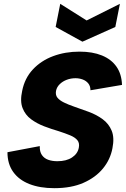

<svg xmlns="http://www.w3.org/2000/svg" viewBox="-20 -977 658 1004"><path d="M188 -213Q187 -184 199 -166.5Q211 -149 232 -141.5Q253 -134 280 -134Q327 -134 356.5 -153.5Q386 -173 392 -204Q397 -229 384.5 -244Q372 -259 346.5 -269.5Q321 -280 287 -291Q249 -302 211 -316.5Q173 -331 142.5 -353.5Q112 -376 98 -412Q84 -448 96 -502Q109 -568 152 -614Q195 -660 258 -683.5Q321 -707 396 -707Q464 -707 513 -687Q562 -667 589 -628.5Q616 -590 618 -533L453 -505Q453 -527 441.5 -541Q430 -555 412 -561.5Q394 -568 375 -568Q351 -568 329.5 -560Q308 -552 292.5 -537Q277 -522 273 -502Q269 -480 280.5 -466Q292 -452 314.5 -441Q337 -430 366 -420Q404 -407 444.5 -392Q485 -377 517 -353.5Q549 -330 564 -293.5Q579 -257 568 -202Q557 -143 518.5 -96Q480 -49 416.5 -21Q353 7 264 7Q189 7 134 -14.5Q79 -36 49 -78Q19 -120 19 -181ZM607 -957 583 -836 411 -759 271 -836 295 -957 433 -870Z"/></svg>

Font: Albert Sans Black
Style: Italic
Weight: 900
Italic angle: -11.25°
Designer: Andreas Rasmussen
Foundry: a.Foundry
Version: Version 1.025